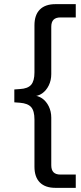

<svg xmlns="http://www.w3.org/2000/svg" viewBox="-20 -725 392 925"><path d="M247 180Q198 180 172 154Q146 128 146 78V-149Q146 -191 130 -209Q114 -227 76 -230L49 -232V-294L76 -296Q114 -298 130 -316.5Q146 -335 146 -376V-603Q146 -653 172 -679Q198 -705 247 -705H345V-641H271Q249 -641 238 -630Q227 -619 227 -596V-368Q227 -338 215 -313.5Q203 -289 183 -275Q163 -261 136 -261V-265Q163 -265 183 -251Q203 -237 215 -212.5Q227 -188 227 -158V71Q227 94 238 105Q249 116 271 116H345V180Z"/></svg>

Font: Nunito Sans 12pt ExtraLight 12pt
Style: Regular
Weight: 400
Version: Version 3.101;gftools[0.9.27]